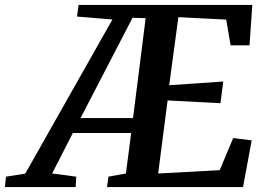

<svg xmlns="http://www.w3.org/2000/svg" viewBox="-112 -763 1084 783"><path d="M-92 0 -87.5 -42.5 -9 -55 346.5 -683.5 202 -695.5 208.5 -743H917L905.5 -578H828.5L810.5 -683L615.5 -693L578 -415.5L798.5 -430.5L787 -342L571.5 -353.5L533 -55.5L784 -69L839 -200L914.5 -190.5L879 0H324.5L330 -42.5L401.5 -55.5L423 -220.5H185L100.5 -55.5L199 -42.5L196.5 0ZM216.5 -281.5H430.5L482 -689L428.5 -690.5Z"/></svg>

Font: Merriweather 28pt SemiBold
Style: Italic
Weight: 600
Italic angle: -7.8°
Version: Version 2.101